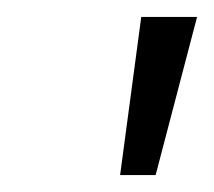

<svg xmlns="http://www.w3.org/2000/svg" viewBox="-20 -720 253 227"><path d="M147 -700H213L164 -513H122Z"/></svg>

Font: Albert Sans Light
Style: Italic
Weight: 300
Italic angle: -11.25°
Designer: Andreas Rasmussen
Foundry: a.Foundry
Version: Version 1.025